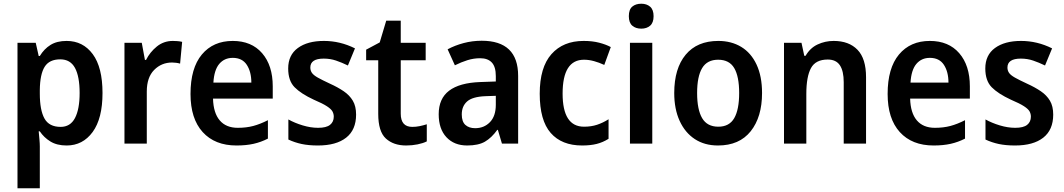

<svg xmlns="http://www.w3.org/2000/svg" viewBox="-20 -772 5717 1032"><path d="M338 -552Q426 -552 478.5 -481Q531 -410 531 -272Q531 -135 478 -62.5Q425 10 338 10Q286 10 251 -11.5Q216 -33 194 -66H188Q190 -44 192 -22.5Q194 -1 194 15V240H74V-542H172L188 -471H194Q217 -509 251.5 -530.5Q286 -552 338 -552ZM304 -453Q245 -453 220 -413Q195 -373 194 -288V-269Q194 -180 219 -135Q244 -90 306 -90Q358 -90 383 -137.5Q408 -185 408 -272Q408 -361 383 -407Q358 -453 304 -453Z M909 -552Q920 -552 933.5 -551Q947 -550 959 -547L948 -430Q939 -433 926.5 -434.5Q914 -436 905 -436Q848 -436 808.5 -396Q769 -356 769 -280V0H649V-542H742L759 -450H765Q786 -492 823 -522Q860 -552 909 -552Z M1231 -552Q1332 -552 1389 -486Q1446 -420 1446 -308V-242H1125Q1127 -165 1161 -125Q1195 -85 1258 -85Q1304 -85 1341.5 -95Q1379 -105 1420 -126V-27Q1383 -8 1343 1Q1303 10 1251 10Q1135 10 1069.5 -62Q1004 -134 1004 -267Q1004 -406 1065 -479Q1126 -552 1231 -552ZM1231 -461Q1186 -461 1158.5 -428.5Q1131 -396 1127 -328H1331Q1331 -386 1306.5 -423.5Q1282 -461 1231 -461Z M1894 -156Q1894 -74 1840.5 -32Q1787 10 1689 10Q1639 10 1601.5 2Q1564 -6 1530 -22V-130Q1564 -111 1607 -98Q1650 -85 1690 -85Q1734 -85 1754 -101Q1774 -117 1774 -145Q1774 -160 1767 -173Q1760 -186 1737 -201Q1714 -216 1667 -236Q1598 -268 1563.5 -303Q1529 -338 1529 -404Q1529 -476 1581 -514Q1633 -552 1721 -552Q1808 -552 1888 -512L1850 -420Q1817 -436 1786 -446.5Q1755 -457 1720 -457Q1648 -457 1648 -409Q1648 -393 1656.5 -380.5Q1665 -368 1688 -355Q1711 -342 1754 -322Q1796 -303 1827.5 -281.5Q1859 -260 1876.5 -230.5Q1894 -201 1894 -156Z M2196 -90Q2216 -90 2235.5 -94Q2255 -98 2274 -104V-12Q2254 -2 2224.5 4Q2195 10 2163 10Q2095 10 2054 -27.5Q2013 -65 2013 -160V-448H1948V-505L2021 -544L2056 -661H2134V-542H2268V-448H2134V-161Q2134 -90 2196 -90Z M2569 -553Q2765 -553 2765 -364V0H2678L2656 -74H2653Q2622 -31 2586.5 -10.5Q2551 10 2491 10Q2421 10 2379.5 -34.5Q2338 -79 2338 -158Q2338 -242 2394 -284.5Q2450 -327 2561 -331L2645 -334V-363Q2645 -413 2623.5 -436Q2602 -459 2561 -459Q2526 -459 2492.5 -448.5Q2459 -438 2425 -421L2386 -507Q2425 -528 2472 -540.5Q2519 -553 2569 -553ZM2588 -255Q2519 -252 2490.5 -226.5Q2462 -201 2462 -157Q2462 -118 2481.5 -100.5Q2501 -83 2534 -83Q2582 -83 2613.5 -115.5Q2645 -148 2645 -209V-257Z M3109 10Q2999 10 2940 -57.5Q2881 -125 2881 -268Q2881 -410 2944 -481Q3007 -552 3117 -552Q3164 -552 3200.5 -542.5Q3237 -533 3263 -519L3228 -423Q3200 -436 3172.5 -443.5Q3145 -451 3119 -451Q3004 -451 3004 -269Q3004 -91 3119 -91Q3158 -91 3189.5 -101.5Q3221 -112 3251 -131V-26Q3221 -7 3187.5 1.5Q3154 10 3109 10Z M3427 -752Q3456 -752 3474.5 -736Q3493 -720 3493 -685Q3493 -650 3474.5 -634Q3456 -618 3427 -618Q3397 -618 3378.5 -634Q3360 -650 3360 -685Q3360 -721 3378.5 -736.5Q3397 -752 3427 -752ZM3486 -542V0H3366V-542Z M4076 -272Q4076 -143 4015 -66.5Q3954 10 3839 10Q3767 10 3714.5 -24.5Q3662 -59 3633 -122.5Q3604 -186 3604 -272Q3604 -404 3665.5 -478Q3727 -552 3841 -552Q3911 -552 3964 -520Q4017 -488 4046.5 -425Q4076 -362 4076 -272ZM3727 -272Q3727 -183 3754 -137Q3781 -91 3841 -91Q3900 -91 3926.5 -137Q3953 -183 3953 -272Q3953 -361 3926.5 -406Q3900 -451 3840 -451Q3781 -451 3754 -406Q3727 -361 3727 -272Z M4461 -552Q4543 -552 4589 -504.5Q4635 -457 4635 -357V0H4515V-330Q4515 -390 4494.5 -421Q4474 -452 4429 -452Q4364 -452 4339 -406Q4314 -360 4314 -267V0H4194V-542H4288L4303 -472H4310Q4334 -514 4374.5 -533Q4415 -552 4461 -552Z M4978 -552Q5079 -552 5136 -486Q5193 -420 5193 -308V-242H4872Q4874 -165 4908 -125Q4942 -85 5005 -85Q5051 -85 5088.5 -95Q5126 -105 5167 -126V-27Q5130 -8 5090 1Q5050 10 4998 10Q4882 10 4816.5 -62Q4751 -134 4751 -267Q4751 -406 4812 -479Q4873 -552 4978 -552ZM4978 -461Q4933 -461 4905.5 -428.5Q4878 -396 4874 -328H5078Q5078 -386 5053.5 -423.5Q5029 -461 4978 -461Z M5641 -156Q5641 -74 5587.5 -32Q5534 10 5436 10Q5386 10 5348.5 2Q5311 -6 5277 -22V-130Q5311 -111 5354 -98Q5397 -85 5437 -85Q5481 -85 5501 -101Q5521 -117 5521 -145Q5521 -160 5514 -173Q5507 -186 5484 -201Q5461 -216 5414 -236Q5345 -268 5310.5 -303Q5276 -338 5276 -404Q5276 -476 5328 -514Q5380 -552 5468 -552Q5555 -552 5635 -512L5597 -420Q5564 -436 5533 -446.5Q5502 -457 5467 -457Q5395 -457 5395 -409Q5395 -393 5403.5 -380.5Q5412 -368 5435 -355Q5458 -342 5501 -322Q5543 -303 5574.5 -281.5Q5606 -260 5623.5 -230.5Q5641 -201 5641 -156Z"/></svg>

Font: Noto Sans Sinhala SemiCondensed SemiBold
Style: Regular
Weight: 600
Width: 4
Designer: Jelle Bosma - Monotype Design Team
Foundry: Monotype Imaging Inc.
Version: Version 2.006; ttfautohint (v1.8.4.7-5d5b)